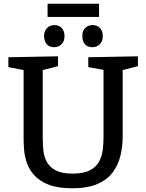

<svg xmlns="http://www.w3.org/2000/svg" viewBox="-20 -1003 787 1033"><path d="M455 -695 722 -700V-647L640 -626V-268Q640 -215 628 -165.5Q616 -116 587 -76.5Q558 -37 505 -13.5Q452 10 370 10Q291 10 241.5 -9.5Q192 -29 164 -60.5Q136 -92 124 -128.5Q112 -165 109.5 -198.5Q107 -232 107 -256V-626L25 -642V-695L292 -700V-647L210 -626V-256Q210 -224 213.5 -191.5Q217 -159 232.5 -131Q248 -103 280.5 -86Q313 -69 371 -69Q430 -69 464 -87Q498 -105 513.5 -134.5Q529 -164 533 -198.5Q537 -233 537 -268V-627L455 -642ZM478 -749Q452 -749 437.5 -764.5Q423 -780 423 -808Q422 -836 438 -852Q454 -868 478 -868Q503 -868 518 -852Q533 -836 533 -808Q533 -780 516.5 -764.5Q500 -749 478 -749ZM272 -749Q246 -749 232 -764.5Q218 -780 217 -808Q217 -836 233 -852Q249 -868 272 -868Q298 -868 312.5 -852Q327 -836 327 -808Q327 -780 310.5 -764.5Q294 -749 272 -749ZM513 -983V-912H236V-983Z"/></svg>

Font: Bitter Medium
Style: Regular
Weight: 500
Designer: Sol Matas, and Bitter project Authors
Foundry: Sol Matas
Version: Version 2.001